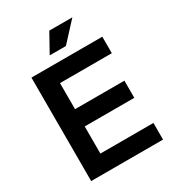

<svg xmlns="http://www.w3.org/2000/svg" viewBox="-208 -1003 1020 1122"><g transform="rotate(-30 302.0 -442.0)"><path d="M551.3 -698.2V-586.9H201.7V-411.1H534.7V-295.4H200.2V-112.3H558.1V0H73.2V-698.2ZM300.8 -883.8H456.5L339.8 -757.3H230.5Z"/></g></svg>

Font: SansationBold
Style: Bold
Weight: 700
Designer: Bernd Montag
Version: Version 1.301